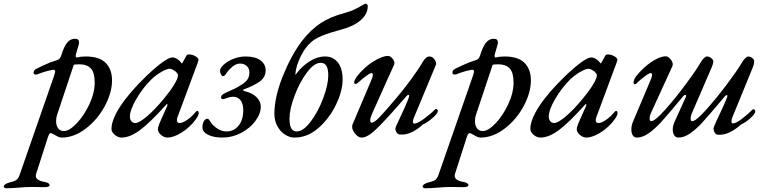

<svg xmlns="http://www.w3.org/2000/svg" viewBox="-139 -724 4121 1030"><path d="M-119 276Q-118 269 -110 264Q-102 259 -92 256Q-65 250 -53 242.5Q-41 235 -34 215L151 -317Q157 -337 157 -341Q157 -352 141 -349Q97 -340 64 -326Q60 -324 54 -324Q41 -324 41 -334Q41 -349 60 -357Q65 -359 94.5 -373.5Q124 -388 168 -402Q182 -405 189 -425Q204 -474 221 -495Q238 -516 263 -516Q285 -516 285 -497Q285 -491 284 -487L269 -435Q267 -427 267 -425Q267 -420 269 -417.5Q271 -415 274 -416Q295 -421 321 -421Q394 -421 428 -386.5Q462 -352 462 -293Q462 -227 423 -154.5Q384 -82 321 -34Q258 14 192 14Q182 14 171.5 9Q161 4 146 -5Q138 -10 134 -10Q129 -10 125.5 -5Q122 0 118 12L56 205Q53 213 53 219Q53 244 100 252Q127 257 127 269Q127 280 100 280L30 279Q12 279 -3.5 280Q-19 281 -31 282Q-79 286 -105 286Q-110 286 -114.5 283.5Q-119 281 -119 276ZM369 -281Q369 -334 349 -356Q329 -378 291 -379Q270 -379 257 -377L167 -107Q162 -93 162 -74Q162 -58 166 -49Q176 -21 204 -21Q233 -21 272.5 -62.5Q312 -104 340.5 -165Q369 -226 369 -281Z M459 -32Q459 -82 507.5 -155.5Q556 -229 648 -318Q752 -416 786 -416Q804 -416 825 -397L836 -384Q840 -384 842 -391Q860 -422 859 -422Q863 -432 875 -432Q892 -432 909 -422.5Q926 -413 926 -403Q926 -400 920 -383L813 -95Q810 -86 810 -79Q810 -64 825 -64Q841 -64 866 -81.5Q891 -99 911 -124Q916 -129 919 -129Q927 -129 927 -116Q927 -106 911.5 -84Q896 -62 876 -44Q845 -16 814 -1Q783 14 760 14Q741 14 724.5 -0.5Q708 -15 708 -31Q708 -41 714 -54Q710 -47 725.5 -83Q741 -119 756 -151Q760 -159 759 -164Q758 -169 753 -163Q666 -66 612 -26Q558 14 513 14Q494 14 476.5 -1Q459 -16 459 -32ZM739 -193Q774 -235 795 -269.5Q816 -304 816 -321Q816 -329 801 -342Q782 -355 772 -355Q755 -355 724.5 -337Q694 -319 670 -295Q626 -251 592 -192.5Q558 -134 558 -99Q558 -83 566 -73.5Q574 -64 587 -64Q607 -64 648.5 -99Q690 -134 739 -193Z M947 -41Q947 -60 954.5 -73.5Q962 -87 974 -87Q981 -87 991 -69Q1003 -50 1026.5 -34.5Q1050 -19 1076 -19Q1116 -19 1141 -50Q1166 -81 1166 -134Q1166 -167 1151.5 -186Q1137 -205 1111 -205Q1096 -205 1079 -198.5Q1062 -192 1058 -192Q1047 -192 1047 -201Q1047 -210 1054.5 -216Q1062 -222 1077 -229L1119 -248Q1157 -267 1178 -285.5Q1199 -304 1199 -335Q1199 -358 1184 -370.5Q1169 -383 1149 -383Q1128 -383 1107.5 -366Q1087 -349 1072 -326Q1066 -316 1057 -316Q1051 -316 1046 -326Q1041 -336 1041 -345Q1041 -358 1060.5 -376.5Q1080 -395 1112 -408Q1144 -421 1179 -421Q1230 -421 1258 -400.5Q1286 -380 1286 -347Q1286 -309 1254 -286.5Q1222 -264 1168 -244Q1163 -239 1169 -236Q1214 -226 1237 -203Q1260 -180 1260 -152Q1260 -114 1231 -75Q1202 -36 1154.5 -11Q1107 14 1055 14Q1007 14 977 -1Q947 -16 947 -41Z M1333 -113Q1333 -203 1378 -315Q1423 -427 1480 -503Q1529 -566 1582 -600.5Q1635 -635 1712 -655Q1757 -667 1800 -693Q1817 -704 1823 -704Q1828 -704 1831 -700Q1834 -696 1834 -690Q1834 -657 1809 -628.5Q1784 -600 1738 -581Q1720 -573 1696 -566.5Q1672 -560 1666 -558Q1605 -541 1566 -522Q1527 -503 1498 -462Q1477 -432 1462.5 -395Q1448 -358 1446 -330Q1444 -324 1446 -324Q1448 -324 1452 -330Q1481 -369 1522 -395Q1563 -421 1605 -421Q1648 -421 1673.5 -389Q1699 -357 1699 -296Q1699 -237 1664 -163.5Q1629 -90 1570 -38Q1511 14 1441 14Q1414 14 1389 -2.5Q1364 -19 1348.5 -48Q1333 -77 1333 -113ZM1622 -320Q1622 -353 1612.5 -370Q1603 -387 1581 -387Q1546 -387 1507 -334.5Q1468 -282 1441 -210Q1414 -138 1414 -88Q1414 -54 1423 -36.5Q1432 -19 1453 -19Q1488 -19 1528 -72Q1568 -125 1595 -197.5Q1622 -270 1622 -320Z M1750 -45Q1750 -50 1752 -56L1853 -294Q1861 -312 1861 -322Q1861 -332 1854 -332Q1846 -332 1824 -315.5Q1802 -299 1780 -279Q1775 -274 1769 -274Q1761 -274 1761 -280Q1761 -293 1775 -313Q1813 -362 1862 -393Q1911 -424 1943 -424Q1954 -424 1965.5 -411Q1977 -398 1977 -385Q1977 -382 1975 -376Q1933 -285 1902 -214L1857 -114Q1847 -92 1847 -79Q1847 -66 1856 -66Q1869 -66 1899 -97.5Q1929 -129 1983 -193Q2026 -243 2068.5 -301.5Q2111 -360 2127 -389Q2145 -421 2165 -421Q2181 -421 2192.5 -404.5Q2204 -388 2199 -375L2082 -94Q2076 -81 2076 -71Q2076 -61 2085 -61Q2100 -61 2135 -86.5Q2170 -112 2196 -138Q2198 -140 2199 -140Q2203 -140 2206.5 -136.5Q2210 -133 2210 -129Q2210 -116 2181.5 -91Q2153 -66 2129 -56Q2104 -32 2074.5 -17Q2045 -2 2017 -2Q2007 -2 2002 -3Q1994 -5 1988 -14Q1982 -23 1982 -33Q1982 -37 1984 -43Q2040 -161 2055 -203Q2056 -206 2056 -210Q2056 -215 2052 -215Q2048 -215 2043 -210Q1939 -90 1886.5 -38Q1834 14 1802 14Q1783 14 1766.5 -6Q1750 -26 1750 -45Z M2128 276Q2129 269 2137 264Q2145 259 2155 256Q2182 250 2194 242.5Q2206 235 2213 215L2398 -317Q2404 -337 2404 -341Q2404 -352 2388 -349Q2344 -340 2311 -326Q2307 -324 2301 -324Q2288 -324 2288 -334Q2288 -349 2307 -357Q2312 -359 2341.5 -373.5Q2371 -388 2415 -402Q2429 -405 2436 -425Q2451 -474 2468 -495Q2485 -516 2510 -516Q2532 -516 2532 -497Q2532 -491 2531 -487L2516 -435Q2514 -427 2514 -425Q2514 -420 2516 -417.5Q2518 -415 2521 -416Q2542 -421 2568 -421Q2641 -421 2675 -386.5Q2709 -352 2709 -293Q2709 -227 2670 -154.5Q2631 -82 2568 -34Q2505 14 2439 14Q2429 14 2418.5 9Q2408 4 2393 -5Q2385 -10 2381 -10Q2376 -10 2372.5 -5Q2369 0 2365 12L2303 205Q2300 213 2300 219Q2300 244 2347 252Q2374 257 2374 269Q2374 280 2347 280L2277 279Q2259 279 2243.5 280Q2228 281 2216 282Q2168 286 2142 286Q2137 286 2132.5 283.5Q2128 281 2128 276ZM2616 -281Q2616 -334 2596 -356Q2576 -378 2538 -379Q2517 -379 2504 -377L2414 -107Q2409 -93 2409 -74Q2409 -58 2413 -49Q2423 -21 2451 -21Q2480 -21 2519.5 -62.5Q2559 -104 2587.5 -165Q2616 -226 2616 -281Z M2706 -32Q2706 -82 2754.5 -155.5Q2803 -229 2895 -318Q2999 -416 3033 -416Q3051 -416 3072 -397L3083 -384Q3087 -384 3089 -391Q3107 -422 3106 -422Q3110 -432 3122 -432Q3139 -432 3156 -422.5Q3173 -413 3173 -403Q3173 -400 3167 -383L3060 -95Q3057 -86 3057 -79Q3057 -64 3072 -64Q3088 -64 3113 -81.5Q3138 -99 3158 -124Q3163 -129 3166 -129Q3174 -129 3174 -116Q3174 -106 3158.5 -84Q3143 -62 3123 -44Q3092 -16 3061 -1Q3030 14 3007 14Q2988 14 2971.5 -0.5Q2955 -15 2955 -31Q2955 -41 2961 -54Q2957 -47 2972.5 -83Q2988 -119 3003 -151Q3007 -159 3006 -164Q3005 -169 3000 -163Q2913 -66 2859 -26Q2805 14 2760 14Q2741 14 2723.5 -1Q2706 -16 2706 -32ZM2986 -193Q3021 -235 3042 -269.5Q3063 -304 3063 -321Q3063 -329 3048 -342Q3029 -355 3019 -355Q3002 -355 2971.5 -337Q2941 -319 2917 -295Q2873 -251 2839 -192.5Q2805 -134 2805 -99Q2805 -83 2813 -73.5Q2821 -64 2834 -64Q2854 -64 2895.5 -99Q2937 -134 2986 -193Z M3248 -29Q3248 -51 3257 -72L3351 -294Q3359 -312 3359 -322Q3359 -332 3352 -332Q3338 -332 3285 -286Q3273 -272 3267 -272Q3264 -272 3262 -274.5Q3260 -277 3260 -280Q3260 -296 3272 -313Q3311 -362 3356 -392Q3401 -422 3433 -422Q3444 -422 3457 -407.5Q3470 -393 3470 -379Q3470 -373 3469 -371Q3428 -280 3355 -122Q3346 -103 3346 -87Q3346 -74 3355 -74Q3374 -74 3428 -134Q3482 -194 3539.5 -271.5Q3597 -349 3617 -385Q3639 -421 3653 -421Q3665 -421 3674.5 -414Q3684 -407 3687 -399Q3690 -390 3679 -363L3575 -122Q3566 -103 3566 -87Q3566 -74 3575 -74Q3594 -74 3648 -134Q3702 -194 3760 -271Q3818 -348 3839 -385Q3861 -421 3875 -421Q3884 -421 3893 -415.5Q3902 -410 3906 -402Q3907 -400 3907 -393Q3907 -382 3900 -364L3790 -95Q3785 -84 3785 -73Q3785 -62 3793 -62Q3809 -62 3840.5 -86Q3872 -110 3899 -137Q3900 -138 3902 -138Q3907 -138 3910 -135Q3913 -132 3913 -127Q3913 -114 3886.5 -90Q3860 -66 3836 -56Q3810 -32 3780 -16.5Q3750 -1 3721 -1Q3712 -1 3708 -2Q3701 -3 3695 -12.5Q3689 -22 3689 -33Q3689 -38 3691 -44Q3697 -59 3704 -74Q3711 -89 3718 -104Q3748 -166 3762 -203Q3763 -206 3763 -210Q3763 -214 3760 -214Q3756 -214 3750 -208L3730 -184Q3666 -108 3631 -69.5Q3596 -31 3563.5 -8.5Q3531 14 3501 14Q3486 14 3478 2Q3470 -10 3470 -29Q3470 -48 3480 -71L3540 -203Q3542 -209 3542 -210Q3542 -215 3538 -215Q3533 -215 3528 -210L3507 -185Q3443 -108 3408.5 -70Q3374 -32 3341 -9Q3308 14 3278 14Q3263 14 3255.5 2Q3248 -10 3248 -29Z"/></svg>

Font: EB Garamond Medium
Style: Italic
Weight: 500
Italic angle: -17.2°
Designer: Georg Duffner and Octavio Pardo
Foundry: Georg Duffner
Version: Version 1.000